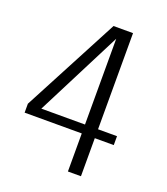

<svg xmlns="http://www.w3.org/2000/svg" viewBox="-126 -763 738 851"><g transform="rotate(20 242.5 -337.5)"><path d="M293.5 0H355V-179.5H444.5V-221.5H355V-675H263L24 -221.5V-179.5H293.5ZM87.5 -221.5 293.5 -626V-221.5Z"/></g></svg>

Font: Anybody Light
Style: Regular
Weight: 300
Designer: Tyler Finck
Foundry: Etcetera Type Company
Version: Version 1.111; ttfautohint (v1.8.4)